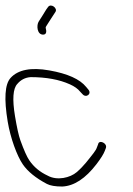

<svg xmlns="http://www.w3.org/2000/svg" viewBox="-22 -708 486 702"><path d="M137.2 -581.5C146.8 -582.3 149.4 -590.8 144.9 -607C144.7 -608.3 146.2 -611.3 149.4 -616C156.3 -626 172.9 -653.7 180.4 -664C190.4 -677.6 163.9 -697.7 153.4 -682L146.9 -673C137.4 -658 130.1 -645 119.7 -629.5C110.7 -616.3 112.9 -579.5 137.2 -581.5ZM300.6 -381 293.1 -390C270.1 -418.6 225.2 -438.8 158.2 -450.6C91.3 -462.4 44 -453.2 16.6 -423C-4.3 -400 -7.7 -346.7 6.2 -263.1C16.1 -203.6 39.8 -138.8 61.1 -107.5C79.1 -81.1 108.6 -57.1 149.5 -35.5C161.5 -29.2 180.2 -26 205.7 -26C248.8 -28 290.6 -55.3 331 -108.1C346.8 -128.8 356.8 -144.8 361 -156L365.2 -167C371.2 -185 339.7 -198.2 336.9 -181L332.7 -170C330.5 -163.3 326.3 -156.2 320.3 -148.5C301.9 -125.2 285.3 -101.7 258.6 -78.7C234.9 -58.2 186.8 -46.3 152 -66C124.1 -78.9 101.8 -97.4 85.3 -121.5C76.4 -134.5 65.5 -159 52.5 -195C46.3 -212.3 39.8 -241.7 32.9 -283C22.6 -344.9 25.4 -384.2 41.2 -401C53.9 -416.2 70.2 -424.6 90.1 -426C146.9 -426 194.8 -417.2 233.7 -399.6C250.4 -392.1 262.8 -383.2 270.9 -373L279.4 -364C292.7 -348 315.2 -365 300.6 -381Z"/></svg>

Font: MewTooHand
Style: Lta
Weight: 400
Designer: Mew Too, Robert Jablonski
Version: Version 0.77